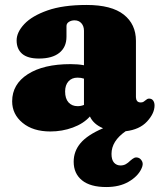

<svg xmlns="http://www.w3.org/2000/svg" viewBox="-20 -516 643 774"><path d="M29 -107.5Q29 -176.5 92.2 -217Q155.5 -257.5 264.5 -257.5Q295 -257.5 318.5 -253V-392Q318.5 -410.5 308.2 -422.2Q298 -434 280.5 -434Q267.5 -434 257.8 -427.8Q248 -421.5 248 -411V-368Q248 -326 219.2 -303Q190.5 -280 137 -280Q91.5 -280 69.2 -299.2Q47 -318.5 47 -353Q47 -386 78 -419Q109 -452 171.5 -474Q234 -496 329 -496Q429.5 -496 478.8 -457.2Q528 -418.5 528 -351.5V-124Q528 -115.5 532.5 -109.2Q537 -103 547.5 -103Q554.5 -103 559 -106Q563.5 -109 567 -112Q570 -114.5 573.2 -116.5Q576.5 -118.5 581 -118.5Q592 -118.5 597.5 -110.5Q603 -102.5 603 -91Q603 -59 572.8 -26.2Q542.5 6.5 486.5 13Q429.5 52.5 429.5 104.5Q429.5 128.5 439.8 139.8Q450 151 466 151Q477.5 151 486.8 146Q496 141 505.5 131.5Q514 124 521 120.5Q528 117 537.5 120Q547 123 553 134.8Q559 146.5 549.5 165.5Q535 195.5 498.2 216.8Q461.5 238 408.5 238Q344 238 310.5 210.8Q277 183.5 277 136Q277 93.5 304.8 60.8Q332.5 28 395.5 1Q356.5 -15.5 342.5 -46.5Q316.5 -17.5 273.5 -1.8Q230.5 14 183 14Q113 14 71 -20.8Q29 -55.5 29 -107.5ZM242.5 -147Q242.5 -118.5 256.2 -103.2Q270 -88 293 -88Q306 -88 318.5 -93V-199Q307 -203 292.5 -203Q269.5 -203 256 -188Q242.5 -173 242.5 -147Z"/></svg>

Font: Fraunces 9pt S050 Black
Style: Regular
Weight: 900
Version: Version 1.000; ttfautohint (v1.8.3)